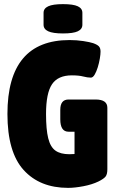

<svg xmlns="http://www.w3.org/2000/svg" viewBox="-20 -902 570 930"><path d="M310 8Q173 8 94.5 -78.5Q16 -165 16 -350Q16 -708 317 -708Q352 -708 384 -703Q416 -698 431 -693Q451 -686 459 -677.5Q467 -669 467 -652Q467 -639 463.5 -618Q460 -597 453.5 -576Q447 -555 438.5 -540.5Q430 -526 420 -526Q404 -526 383 -531.5Q362 -537 328 -537Q261 -537 232 -494Q203 -451 203 -350Q203 -275 213.5 -232.5Q224 -190 248.5 -172.5Q273 -155 316 -155Q330 -155 341 -156V-264H312Q272 -264 272 -324V-370Q272 -420 312 -420H443Q500 -420 500 -380V-82Q500 -58 491.5 -47Q483 -36 457 -23Q426 -8 384 0Q342 8 310 8ZM285 -740Q236 -740 213.5 -750.5Q191 -761 191 -782V-840Q191 -861 213.5 -871.5Q236 -882 285 -882Q335 -882 357 -871.5Q379 -861 379 -840V-782Q379 -761 357 -750.5Q335 -740 285 -740Z"/></svg>

Font: Asap Condensed Black
Style: Regular
Weight: 900
Width: 3
Designer: Pablo Cosgaya
Foundry: Omnibus-Type
Version: Version 3.001; ttfautohint (v1.8.4.7-5d5b)